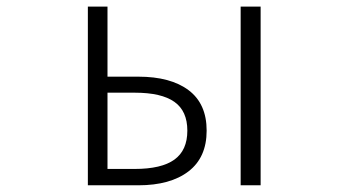

<svg xmlns="http://www.w3.org/2000/svg" viewBox="-20 -553 1040 573"><path d="M242.2 0V-533.2H300.8V-324.2H392.6Q489.3 -324.2 543 -283.7Q596.7 -243.2 596.7 -163.1Q596.7 -83 542.5 -41.5Q488.3 0 392.6 0ZM300.8 -48.8H381.8Q461.9 -48.8 500.5 -76.7Q539.1 -104.5 539.1 -163.1Q539.1 -221.7 500.5 -249Q461.9 -276.4 381.8 -276.4H300.8ZM698.2 0V-533.2H757.8V0Z"/></svg>

Font: GenEi Gothic M Light
Style: Regular
Weight: 300
Designer: o_tamon (Modified); [Source Han Sans]
Ryoko NISHIZUKA  (kana & ideographs); Paul D. Hunt (Latin, Greek & Cyrillic); Wenl
Version: Version 1.1a;Original Version 1.004